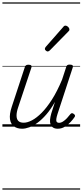

<svg xmlns="http://www.w3.org/2000/svg" viewBox="-20 -1053 686 1596"><path d="M164 17Q123 17 96 -2.5Q69 -22 63 -62.5Q57 -103 78 -166L186 -494Q190 -506 196.5 -510.5Q203 -515 216 -515Q233 -515 239 -509Q245 -503 241 -491L131 -161Q117 -120 117.5 -91Q118 -62 132.5 -47.5Q147 -33 177 -33Q208 -33 246 -53Q284 -73 326 -115Q368 -157 411.5 -225Q455 -293 496 -391L530 -495Q534 -508 540 -512Q546 -516 560 -516Q576 -516 582.5 -510.5Q589 -505 585 -493L458 -105Q450 -80 448 -63.5Q446 -47 452 -39.5Q458 -32 470 -32Q487 -32 504 -43Q521 -54 536.5 -70.5Q552 -87 564 -103Q570 -111 577 -112Q584 -113 592 -107Q602 -100 603.5 -93.5Q605 -87 600 -80Q588 -62 567.5 -39.5Q547 -17 519.5 0Q492 17 460 17Q436 17 421.5 7.5Q407 -2 400.5 -18.5Q394 -35 396 -58Q398 -81 406 -109L437 -206Q402 -144 365 -101.5Q328 -59 292.5 -33Q257 -7 224 5Q191 17 164 17ZM376 -625Q370 -625 361.5 -632Q353 -639 353 -646Q353 -650 354.5 -654Q356 -658 360 -663L504 -827Q510 -835 514.5 -837.5Q519 -840 524 -840Q531 -840 539 -835Q547 -830 552 -822.5Q557 -815 557 -808Q557 -803 555.5 -799.5Q554 -796 549 -792L394 -634Q384 -625 376 -625ZM0 513H646V523H0ZM0 -20H646V0H0ZM0 -505H646V-500H0ZM0 -1033H646V-1023H0Z"/></svg>

Font: Playwrite IN Guides
Style: Regular
Weight: 400
Designer: Veronika Burian, José Scaglione
Foundry: TypeTogether
Version: Version 1.003